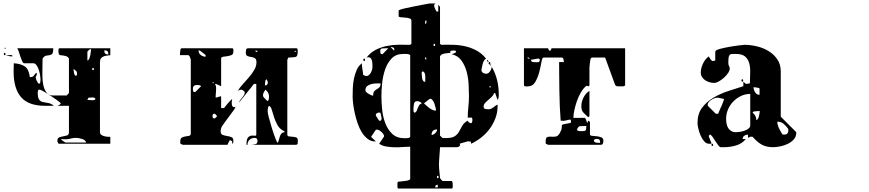

<svg xmlns="http://www.w3.org/2000/svg" viewBox="-20 -827 5040 1114"><path d="M13 -547Q13 -544 10 -544Q7 -544 7 -547Q6 -550 10 -550Q14 -550 13 -547ZM320 7Q319 7 316.5 1.5Q314 -4 313 -7V-10Q313 -26 323.5 -30Q334 -34 346.5 -36Q359 -38 369.5 -41.5Q380 -45 380 -60V-213H313Q319 -215 324.5 -218.5Q330 -222 333 -227Q331 -231 313.5 -244Q296 -257 274.5 -271Q253 -285 234 -296Q215 -307 210 -307Q202 -307 200.5 -301.5Q199 -296 199 -290Q199 -260 207 -249Q215 -238 228.5 -235Q242 -232 259 -229.5Q276 -227 293 -213H243Q145 -213 102 -263.5Q59 -314 59 -410L60 -460Q103 -457 125.5 -440.5Q148 -424 153 -380H160Q167 -380 171.5 -383.5Q176 -387 179 -391.5Q182 -396 185 -399.5Q188 -403 194 -403Q194 -402 194 -398Q194 -394 193 -393Q193 -392 190 -386.5Q187 -381 187 -380Q187 -372 193 -358.5Q199 -345 207 -340L213 -347Q214 -348 214.5 -357Q215 -366 215 -369Q215 -376 212.5 -391.5Q210 -407 205 -422Q200 -437 192 -448.5Q184 -460 173 -460H120Q114 -460 109 -471Q104 -482 99 -496.5Q94 -511 89.5 -525.5Q85 -540 80 -547H289Q289 -522 283 -515Q277 -508 268 -507Q259 -506 248 -504Q237 -502 227 -487L226 -423Q226 -410 226 -385Q226 -360 231 -335Q236 -310 248.5 -291.5Q261 -273 287 -273H367L380 -287V-487Q380 -489 375 -494Q370 -499 367 -500Q364 -501 358.5 -502.5Q353 -504 346.5 -505Q340 -506 334.5 -506.5Q329 -507 327 -507Q321 -513 320 -518Q319 -523 319 -530Q319 -533 319.5 -540Q320 -547 327 -547H620V-507Q609 -505 598.5 -504Q588 -503 579.5 -499Q571 -495 565.5 -488Q560 -481 560 -467V-60Q560 -50 568 -44.5Q576 -39 586 -36.5Q596 -34 606 -33.5Q616 -33 620 -33V7ZM487 -476Q493 -476 497 -485Q501 -494 503.5 -505Q506 -516 507 -527Q508 -538 508 -542Q507 -542 504 -541.5Q501 -541 500 -540Q497 -538 492 -533Q487 -528 487 -527ZM609 -511Q609 -525 603.5 -530Q598 -535 585 -535Q585 -522 590 -516.5Q595 -511 609 -511ZM7 -507Q2 -507 2 -513.5Q2 -520 7 -520Q12 -520 12 -513.5Q12 -507 7 -507ZM40 -500 13 -507H30Q33 -507 42.5 -507.5Q52 -508 53 -500ZM520 -420Q525 -420 525 -426.5Q525 -433 520 -433Q515 -433 515 -426.5Q515 -420 520 -420ZM407 -420Q407 -417 409.5 -403.5Q412 -390 420 -387Q425 -388 426 -392Q427 -396 427 -400Q427 -410 422 -415Q417 -420 407 -427ZM487 -247 507 -246Q508 -246 512 -245.5Q516 -245 520.5 -245.5Q525 -246 529 -247.5Q533 -249 533 -253Q533 -257 529 -259Q525 -261 520.5 -261.5Q516 -262 512 -261.5Q508 -261 507 -261L493 -260ZM479 0Q479 -7 472 -12.5Q465 -18 456 -21Q447 -24 437.5 -25.5Q428 -27 423 -27Q406 -27 398.5 -25Q391 -23 384.5 -21.5Q378 -20 367.5 -19Q357 -18 333 -20Q336 -16 340 -13Q344 -10 351.5 -5Q359 0 360 0Z M1340 -193Q1336 -188 1325.5 -173.5Q1315 -159 1303 -143Q1291 -127 1281 -113Q1271 -99 1267 -93Q1260 -78 1260 -67Q1260 -49 1271.5 -44.5Q1283 -40 1297 -38Q1311 -36 1322.5 -31.5Q1334 -27 1334 -11Q1334 -6 1333.5 -0.5Q1333 5 1327 7V-8Q1325 -8 1320 -11.5Q1315 -15 1313 -13Q1311 -11 1306 -0.5Q1301 10 1300 13H1040L1027 7Q1026 6 1026 1Q1026 -4 1026 -7Q1026 -24 1035.5 -29Q1045 -34 1056.5 -35.5Q1068 -37 1077.5 -39Q1087 -41 1087 -53V-480Q1087 -482 1084.5 -489.5Q1082 -497 1080 -500Q1079 -502 1076.5 -504.5Q1074 -507 1073 -507H1024Q1024 -510 1025 -523Q1026 -536 1027 -540Q1027 -542 1029.5 -544.5Q1032 -547 1033 -547H1327Q1334 -547 1334 -538Q1334 -529 1334 -527Q1334 -512 1323 -507.5Q1312 -503 1298.5 -501Q1285 -499 1274 -497.5Q1263 -496 1263 -487V-327Q1260 -328 1248.5 -333.5Q1237 -339 1233 -340H1227Q1228 -339 1230.5 -333.5Q1233 -328 1233 -327Q1234 -323 1234 -313.5Q1234 -304 1233 -293.5Q1232 -283 1231.5 -273.5Q1231 -264 1231 -261Q1240 -261 1247 -264.5Q1254 -268 1263 -268V-200H1280Q1283 -204 1288.5 -211Q1294 -218 1300.5 -225.5Q1307 -233 1314 -240.5Q1321 -248 1327 -253Q1326 -248 1325 -239Q1324 -230 1325 -221.5Q1326 -213 1331 -208Q1336 -203 1347 -207ZM1647 -47Q1647 -37 1656.5 -35.5Q1666 -34 1677.5 -33.5Q1689 -33 1698.5 -29.5Q1708 -26 1708 -13L1707 7Q1706 8 1703.5 10.5Q1701 13 1700 13H1440Q1455 12 1464.5 8.5Q1474 5 1474 -10Q1474 -27 1457 -27Q1440 -27 1428 -16Q1416 -5 1416 13H1410Q1410 -19 1419 -29Q1428 -39 1438.5 -40Q1449 -41 1458 -39.5Q1467 -38 1467 -47V-340H1453Q1449 -334 1437.5 -320Q1426 -306 1413.5 -290Q1401 -274 1389.5 -260Q1378 -246 1373 -240L1367 -233Q1369 -241 1374.5 -247.5Q1380 -254 1385.5 -261Q1391 -268 1395.5 -275Q1400 -282 1400 -290Q1400 -296 1392 -301.5Q1384 -307 1380 -307Q1377 -307 1369.5 -304.5Q1362 -302 1360 -300Q1370 -318 1388 -337.5Q1406 -357 1424 -378Q1442 -399 1455 -421Q1468 -443 1468 -465Q1468 -484 1458.5 -489.5Q1449 -495 1437 -496.5Q1425 -498 1415.5 -502Q1406 -506 1406 -523Q1406 -529 1408 -538Q1410 -547 1420 -547H1700Q1704 -547 1705.5 -543.5Q1707 -540 1707.5 -535.5Q1708 -531 1707.5 -527.5Q1707 -524 1707 -523Q1707 -499 1694.5 -496.5Q1682 -494 1653 -493L1647 -480ZM1173 -507Q1173 -507 1169.5 -510.5Q1166 -514 1160.5 -518Q1155 -522 1149.5 -526.5Q1144 -531 1140 -533Q1139 -534 1136 -534.5Q1133 -535 1132 -535Q1132 -518 1144.5 -508Q1157 -498 1173 -498ZM1473 -533H1460Q1465 -525 1473 -525ZM1693 -533 1687 -527H1700ZM1534 -350Q1534 -353 1533 -353Q1533 -355 1530.5 -360Q1528 -365 1527 -367Q1525 -366 1522.5 -363.5Q1520 -361 1520 -360Q1519 -357 1518 -345.5Q1517 -334 1517 -331Q1534 -331 1534 -350ZM1220 -347Q1221 -350 1217 -350Q1213 -350 1213 -347Q1214 -344 1216.5 -344Q1219 -344 1220 -347ZM1147 -327Q1141 -332 1135.5 -333Q1130 -334 1123 -334Q1099 -334 1099 -311Q1099 -305 1100.5 -299Q1102 -293 1110 -293H1113ZM1541 -267Q1541 -290 1520 -307Q1514 -298 1510 -290.5Q1506 -283 1506 -273L1507 -267Q1508 -265 1511.5 -261Q1515 -257 1519.5 -252.5Q1524 -248 1527.5 -244.5Q1531 -241 1533 -240Q1539 -246 1540 -253Q1541 -260 1541 -267ZM1593 0Q1596 -7 1598.5 -17.5Q1601 -28 1604.5 -37.5Q1608 -47 1614.5 -53.5Q1621 -60 1633 -60Q1632 -64 1627 -67Q1602 -79 1589.5 -102Q1577 -125 1569.5 -149Q1562 -173 1556.5 -191.5Q1551 -210 1540 -213Q1535 -204 1534 -197Q1533 -190 1533 -180Q1533 -172 1540.5 -143Q1548 -114 1558 -82Q1568 -50 1577.5 -25Q1587 0 1590 0ZM1240 -153Q1239 -155 1233.5 -160Q1228 -165 1227 -167H1223Q1217 -167 1215 -162.5Q1213 -158 1213 -153Q1213 -140 1223 -140H1227Z M2847 -287Q2843 -275 2833 -265Q2823 -255 2812.5 -246.5Q2802 -238 2794 -229Q2786 -220 2786 -209Q2786 -197 2795 -195Q2804 -193 2814 -193Q2823 -193 2829.5 -196Q2836 -199 2842 -203.5Q2848 -208 2853.5 -212.5Q2859 -217 2867 -220V-210Q2867 -174 2854.5 -141Q2842 -108 2821 -79.5Q2800 -51 2772 -29Q2744 -7 2713 7V-5Q2711 -5 2703.5 -6Q2696 -7 2693 -7Q2691 -6 2684.5 -4Q2678 -2 2670 0Q2662 2 2655.5 4Q2649 6 2647 7Q2652 15 2646 21Q2640 27 2633 27H2533Q2533 32 2532 45Q2531 58 2530 73Q2529 88 2528 101.5Q2527 115 2527 120V133Q2527 141 2528 153.5Q2529 166 2530.5 178Q2532 190 2532.5 198.5Q2533 207 2533 207L2547 223H2600Q2605 223 2606 235Q2607 247 2607 250Q2607 253 2606.5 260Q2606 267 2600 267H2293Q2286 267 2286 258Q2286 249 2286 247Q2286 243 2286 235.5Q2286 228 2293 227Q2296 227 2304 226Q2312 225 2320.5 224Q2329 223 2336.5 222Q2344 221 2347 220Q2350 219 2355 216.5Q2360 214 2360 213V24Q2343 24 2319 26Q2295 28 2269.5 27.5Q2244 27 2220.5 23Q2197 19 2180 7L2207 -33Q2210 -39 2206 -46Q2202 -53 2195.5 -59.5Q2189 -66 2181 -70.5Q2173 -75 2169 -75Q2167 -75 2163.5 -74.5Q2160 -74 2160 -73L2133 -33L2160 -7Q2159 -6 2157 -6Q2133 -6 2113.5 -21Q2094 -36 2079.5 -59Q2065 -82 2055 -111.5Q2045 -141 2038.5 -170Q2032 -199 2029 -224.5Q2026 -250 2026 -267Q2026 -288 2027 -315.5Q2028 -343 2033.5 -370Q2039 -397 2049.5 -421Q2060 -445 2080 -460Q2079 -455 2080 -446Q2081 -437 2082.5 -427Q2084 -417 2085.5 -408Q2087 -399 2087 -393Q2097 -386 2107 -386Q2114 -386 2120.5 -391.5Q2127 -397 2131.5 -405Q2136 -413 2138.5 -422Q2141 -431 2141 -439Q2141 -448 2140.5 -459Q2140 -470 2137 -479Q2134 -488 2127 -492.5Q2120 -497 2107 -493Q2128 -521 2158.5 -537Q2189 -553 2223 -560Q2257 -567 2292.5 -567.5Q2328 -568 2360 -567L2367 -573V-707Q2367 -717 2355.5 -720.5Q2344 -724 2330 -725Q2316 -726 2304.5 -727Q2293 -728 2293 -733V-767L2307 -773Q2308 -774 2328.5 -778.5Q2349 -783 2376 -788.5Q2403 -794 2430 -799Q2457 -804 2473 -807H2511Q2499 -806 2499 -794L2500 -787Q2502 -781 2507 -770.5Q2512 -760 2513 -760H2523V-800L2533 -787V-573L2540 -567Q2575 -568 2611 -567Q2647 -566 2681 -558Q2715 -550 2745.5 -533.5Q2776 -517 2800 -487Q2792 -483 2787 -473Q2782 -463 2779.5 -452.5Q2777 -442 2775.5 -432.5Q2774 -423 2773 -420Q2775 -409 2783 -404Q2791 -399 2801 -399Q2814 -399 2823.5 -413.5Q2833 -428 2833 -440Q2855 -401 2864.5 -361Q2874 -321 2874 -276Q2874 -267 2873 -261.5Q2872 -256 2867 -247L2853 -287ZM2447 -687Q2453 -689 2454 -695.5Q2455 -702 2455 -707H2447ZM2500 -573Q2495 -573 2495 -566.5Q2495 -560 2500 -560Q2505 -560 2505 -566.5Q2505 -573 2500 -573ZM2267 -533Q2268 -536 2268 -540Q2268 -547 2262.5 -550.5Q2257 -554 2250 -554Q2248 -554 2247 -553ZM2220 -547Q2210 -547 2198 -546Q2186 -545 2186 -531Q2186 -525 2187.5 -519Q2189 -513 2197 -513H2200L2233 -547ZM2547 -27Q2547 -26 2555.5 -26Q2564 -26 2568 -26Q2603 -26 2618.5 -36.5Q2634 -47 2643 -62.5Q2652 -78 2661 -95.5Q2670 -113 2693 -127Q2694 -124 2699 -119Q2704 -114 2707 -113Q2717 -111 2719 -117.5Q2721 -124 2721 -129Q2721 -146 2714 -145Q2707 -144 2694 -144Q2694 -176 2697.5 -207Q2701 -238 2701 -270Q2701 -298 2699 -336.5Q2697 -375 2687.5 -411Q2678 -447 2657.5 -475.5Q2637 -504 2600 -513Q2605 -514 2614 -517Q2623 -520 2627 -527Q2625 -533 2619.5 -533.5Q2614 -534 2609 -534Q2604 -534 2597.5 -532.5Q2591 -531 2593 -520Q2590 -520 2583.5 -519.5Q2577 -519 2569.5 -518Q2562 -517 2555.5 -515.5Q2549 -514 2547 -513Q2544 -512 2538.5 -507Q2533 -502 2533 -500V-40ZM2360 -507Q2360 -508 2355 -510.5Q2350 -513 2347 -513Q2346 -514 2335 -514Q2324 -514 2319 -514Q2277 -514 2252 -487.5Q2227 -461 2214 -422.5Q2201 -384 2197 -342Q2193 -300 2193 -270Q2193 -236 2197 -193.5Q2201 -151 2215 -113.5Q2229 -76 2255.5 -50.5Q2282 -25 2328 -25Q2332 -25 2342 -25.5Q2352 -26 2353 -27L2360 -33ZM2445 -493Q2445 -485 2453 -480V-493ZM2093 -473Q2088 -473 2088 -480Q2088 -487 2093 -487Q2098 -487 2098 -480Q2098 -473 2093 -473ZM2813 -467Q2808 -468 2807 -473Q2806 -474 2806 -477Q2806 -479 2807 -480Q2811 -479 2813 -473Q2814 -473 2814 -470Q2814 -468 2813 -467ZM2820 -453Q2815 -453 2815 -460Q2815 -467 2820 -467Q2825 -467 2825 -460Q2825 -453 2820 -453ZM2827 -447Q2824 -446 2824 -450Q2824 -454 2827 -453Q2830 -453 2830 -450Q2830 -447 2827 -447ZM2426 -404Q2426 -401 2427 -400Q2427 -396 2427.5 -388Q2428 -380 2429.5 -372Q2431 -364 2435 -358Q2439 -352 2447 -352Q2447 -358 2447.5 -367.5Q2448 -377 2447.5 -386.5Q2447 -396 2443.5 -403.5Q2440 -411 2433 -413Q2428 -411 2427 -407Q2426 -406 2426 -404ZM2145 -272Q2145 -290 2151.5 -297.5Q2158 -305 2166.5 -309.5Q2175 -314 2181.5 -320.5Q2188 -327 2188 -343Q2180 -343 2165 -343Q2150 -343 2135.5 -339.5Q2121 -336 2110.5 -327.5Q2100 -319 2100 -303Q2100 -298 2105.5 -292.5Q2111 -287 2118.5 -282.5Q2126 -278 2133.5 -275Q2141 -272 2145 -272ZM2820 -320H2827V-327H2820ZM2440 -227Q2452 -215 2471.5 -200Q2491 -185 2510 -185Q2510 -190 2507.5 -201.5Q2505 -213 2501 -224.5Q2497 -236 2490.5 -245Q2484 -254 2477 -254Q2474 -254 2473 -253Q2472 -252 2461.5 -244.5Q2451 -237 2447 -233ZM2387 -173Q2395 -177 2398 -184.5Q2401 -192 2404 -200Q2407 -208 2411.5 -215.5Q2416 -223 2427 -227Q2417 -240 2400 -240Q2385 -240 2382 -224Q2379 -208 2379 -196Q2379 -193 2379 -184Q2379 -175 2387 -173ZM2183 -126Q2194 -126 2194 -140L2193 -147Q2193 -150 2190.5 -160Q2188 -170 2187 -173Q2184 -174 2180 -174Q2174 -174 2168 -171Q2162 -168 2160 -160Q2161 -158 2162 -155Q2164 -148 2167 -147Q2169 -143 2174 -135Q2179 -127 2180 -127Q2180 -126 2183 -126ZM2516 -76Q2484 -76 2484 -44Q2495 -44 2505.5 -54.5Q2516 -65 2516 -76ZM2520 207Q2525 207 2525 200Q2525 193 2520 193Q2515 193 2515 200Q2515 207 2520 207ZM2520 245Q2505 245 2505 260H2520Z M3607 -333Q3607 -332 3604.5 -329.5Q3602 -327 3600 -327Q3599 -326 3591 -326Q3583 -326 3579 -326Q3569 -326 3560.5 -326.5Q3552 -327 3547 -340L3491 -493H3413L3407 -487Q3406 -486 3405 -479.5Q3404 -473 3403 -464.5Q3402 -456 3401 -447.5Q3400 -439 3400 -433V-333Q3398 -327 3396 -326.5Q3394 -326 3391.5 -327Q3389 -328 3386.5 -329Q3384 -330 3380 -327Q3364 -314 3350.5 -291Q3337 -268 3327.5 -241Q3318 -214 3312.5 -188Q3307 -162 3307 -143H3373Q3374 -143 3376.5 -139.5Q3379 -136 3380 -133L3387 -113L3393 -127L3403 -120V-47Q3403 -40 3415 -39Q3427 -38 3442 -36.5Q3457 -35 3469 -30Q3481 -25 3481 -10Q3481 -4 3478.5 4.5Q3476 13 3467 13H3160L3147 7Q3146 6 3146 1Q3146 -4 3146 -7Q3146 -28 3155 -31.5Q3164 -35 3176.5 -34Q3189 -33 3203 -34.5Q3217 -36 3227 -53Q3239 -74 3239 -84Q3239 -94 3240 -99Q3241 -104 3249.5 -106Q3258 -108 3287 -113Q3295 -115 3293 -122Q3291 -129 3291 -133Q3280 -133 3269 -129.5Q3258 -126 3247 -126L3233 -127Q3230 -164 3228 -209.5Q3226 -255 3225.5 -301.5Q3225 -348 3224.5 -391Q3224 -434 3224 -467H3252Q3252 -471 3249.5 -482Q3247 -493 3240 -493H3133Q3126 -493 3121.5 -467Q3117 -441 3109 -409.5Q3101 -378 3086 -352Q3071 -326 3043 -326Q3043 -326 3039 -325.5Q3035 -325 3031 -325.5Q3027 -326 3023.5 -327.5Q3020 -329 3020 -333V-547H3160Q3160 -545 3162.5 -540Q3165 -535 3167 -533H3173Q3175 -535 3177.5 -540Q3180 -545 3180 -547H3607ZM3053 -487Q3051 -491 3047 -493Q3046 -494 3043 -494Q3041 -494 3040 -493Q3041 -489 3047 -487Q3047 -486 3050 -486Q3052 -486 3053 -487ZM3060 -480Q3063 -468 3072 -467Q3081 -466 3090 -466Q3092 -466 3098.5 -466Q3105 -466 3107 -467Q3108 -468 3110.5 -473Q3113 -478 3113 -480Q3113 -481 3110.5 -483.5Q3108 -486 3107 -487H3100ZM3393 -147Q3374 -164 3363.5 -175.5Q3353 -187 3353 -211Q3353 -236 3365.5 -261Q3378 -286 3400 -300V-153ZM3382 -96Q3358 -96 3346 -95Q3334 -94 3327 -73Q3333 -67 3341 -66.5Q3349 -66 3357 -66Q3375 -66 3378.5 -71.5Q3382 -77 3382 -96ZM3462 2Q3462 -10 3458.5 -15.5Q3455 -21 3443 -21Q3438 -21 3432 -19Q3426 -17 3426 -10Q3426 -5 3431 -2.5Q3436 0 3442.5 1Q3449 2 3454.5 2Q3460 2 3462 2Z M4600 -57Q4600 -34 4585.5 -18Q4571 -2 4550 8Q4529 18 4506 22.5Q4483 27 4466 27Q4426 27 4399.5 12Q4373 -3 4347 -33Q4344 -34 4340 -34Q4334 -34 4330 -32.5Q4326 -31 4320 -27V-46Q4308 -46 4298.5 -39.5Q4289 -33 4289 -20H4307Q4285 7 4250.5 17Q4216 27 4183 27H4160Q4154 25 4146.5 15Q4139 5 4131.5 -7Q4124 -19 4116 -30.5Q4108 -42 4100 -47Q4096 -44 4093 -40V-33Q4094 -32 4096 -27Q4098 -22 4100 -16.5Q4102 -11 4104 -6Q4106 -1 4107 0Q4108 2 4108 7H4093Q4078 7 4065.5 -7.5Q4053 -22 4044.5 -42Q4036 -62 4031.5 -82Q4027 -102 4027 -113Q4027 -167 4053.5 -202Q4080 -237 4120 -260.5Q4160 -284 4206.5 -299Q4253 -314 4293 -327V-353Q4301 -345 4305 -342.5Q4309 -340 4312 -340Q4315 -340 4319 -341.5Q4323 -343 4331 -343Q4331 -371 4332.5 -401.5Q4334 -432 4328 -457Q4322 -482 4304.5 -498Q4287 -514 4250 -514Q4247 -514 4235 -514Q4223 -514 4220 -513Q4214 -511 4211 -504.5Q4208 -498 4207 -490Q4206 -482 4206 -473.5Q4206 -465 4206 -459Q4206 -450 4210 -444Q4214 -438 4214 -430Q4214 -418 4204.5 -403.5Q4195 -389 4181 -376.5Q4167 -364 4151.5 -355Q4136 -346 4124 -346Q4110 -346 4096.5 -350Q4083 -354 4071.5 -361.5Q4060 -369 4053 -380.5Q4046 -392 4046 -406Q4046 -431 4059 -458.5Q4072 -486 4093 -500Q4095 -494 4101 -485Q4107 -476 4113 -473Q4115 -472 4124 -474L4130 -477V-527Q4130 -536 4156 -543Q4182 -550 4213.5 -555.5Q4245 -561 4271.5 -564Q4298 -567 4300 -567Q4333 -567 4370 -558.5Q4407 -550 4438 -531.5Q4469 -513 4489.5 -483.5Q4510 -454 4510 -413V-150L4600 -60ZM4287 -353Q4282 -353 4282 -360Q4282 -367 4287 -367Q4292 -367 4292 -360Q4292 -353 4287 -353ZM4387 -313Q4387 -315 4382 -316.5Q4377 -318 4371 -319Q4365 -320 4359 -320.5Q4353 -321 4352 -321Q4352 -307 4361 -292Q4370 -277 4387 -277ZM4333 -282Q4304 -282 4279 -270Q4254 -258 4234.5 -238Q4215 -218 4204 -192Q4193 -166 4193 -138Q4193 -124 4195.5 -110Q4198 -96 4204.5 -85Q4211 -74 4222 -67Q4233 -60 4250 -60Q4259 -60 4273 -62Q4287 -64 4300.5 -69Q4314 -74 4323.5 -81.5Q4333 -89 4333 -100ZM4180 -253 4147 -260H4139Q4133 -260 4124 -256.5Q4115 -253 4106.5 -247.5Q4098 -242 4092 -234.5Q4086 -227 4086 -220Q4086 -214 4087 -213L4133 -167H4147Q4147 -167 4149 -172Q4151 -177 4154 -184.5Q4157 -192 4160.5 -200Q4164 -208 4167 -213L4180 -247ZM4388 -183Q4384 -183 4370.5 -182Q4357 -181 4353 -180Q4352 -180 4349.5 -177.5Q4347 -175 4347 -173Q4368 -156 4368 -131Q4374 -131 4377.5 -137.5Q4381 -144 4383.5 -153Q4386 -162 4387 -170.5Q4388 -179 4388 -183ZM4554 -70Q4554 -77 4553 -80Q4540 -97 4526 -109Q4512 -121 4490 -121Q4490 -102 4501 -80.5Q4512 -59 4520 -47Q4523 -46 4530 -46Q4554 -46 4554 -70ZM4113 20Q4108 20 4108 13.5Q4108 7 4113 7Q4118 7 4118 13.5Q4118 20 4113 20Z"/></svg>

Font: Genkaimincho
Style: Regular
Weight: 800
Designer: Dr. Ken Lunde (project architect, glyph set definition & overall production); Masataka HATTORI \u670D \u90E8 \u6B63 \u8C
Foundry: Adobe Systems Incorporated
Version: Version 1.00